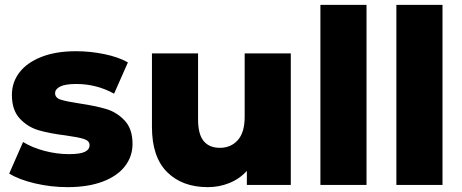

<svg xmlns="http://www.w3.org/2000/svg" viewBox="-20 -762 1905 791"><path d="M18 -47 75 -177Q112 -154 163 -140.5Q214 -127 264 -127Q310 -127 329.5 -136.5Q349 -146 349 -164Q349 -182 325.5 -189.5Q302 -197 251 -204Q186 -212 140.5 -225Q95 -238 62 -273Q29 -308 29 -371Q29 -423 60 -463.5Q91 -504 150.5 -527.5Q210 -551 293 -551Q352 -551 410 -539Q468 -527 507 -505L450 -376Q378 -416 294 -416Q249 -416 228 -405.5Q207 -395 207 -378Q207 -359 230 -351.5Q253 -344 306 -336Q373 -326 417 -313Q461 -300 493.5 -265.5Q526 -231 526 -169Q526 -118 495 -77.5Q464 -37 403.5 -14Q343 9 258 9Q190 9 124 -6.5Q58 -22 18 -47Z M1178 -542V0H997V-58Q967 -25 925 -8Q883 9 836 9Q731 9 668.5 -53Q606 -115 606 -239V-542H796V-270Q796 -209 819 -181Q842 -153 886 -153Q931 -153 959.5 -184.5Q988 -216 988 -281V-542Z M1300 -742H1490V0H1300Z M1613 -742H1803V0H1613Z"/></svg>

Font: Idrija
Style: Regular
Weight: 800
Designer: Julieta Ulanovsky
Foundry: Julieta Ulanovsky
Version: Version 7.200